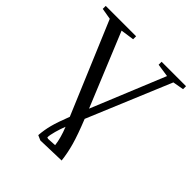

<svg xmlns="http://www.w3.org/2000/svg" viewBox="-230 -811 1183 1183"><g transform="rotate(45 361.0 -219.5)"><path d="M710.9 -654.8V-628.9L639.2 -616.2L411.6 -70.8Q451.2 27.8 468.8 90.3Q486.3 152.8 492.7 210.9L312.5 216.3L280.3 202.1Q283.7 154.3 295.7 108.4Q307.6 62.5 337.9 -15.1L85 -616.2L11.2 -628.9V-654.8H275.9V-628.9L188 -616.2L386.2 -134.3L584 -616.2L498 -628.9V-654.8ZM397.5 172.4Q391.1 116.7 362.8 46.9Q350.6 77.1 340.1 114.7Q329.6 152.3 329.6 172.4L339.4 175.8Z"/></g></svg>

Font: Tinos
Style: Regular
Weight: 400
Designer: Steve Matteson
Foundry: Monotype Imaging Inc.
Version: Version 1.23